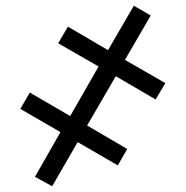

<svg xmlns="http://www.w3.org/2000/svg" viewBox="-20 -648 649 670"><path d="M447 -628 506 -594 416 -439 557 -358 523 -301 384 -382 284 -210 424 -128 391 -71 251 -152 162 2 102 -31 191 -187 51 -268 84 -325 225 -243 324 -416 183 -497 217 -555 357 -473Z"/></svg>

Font: Apis
Style: Regular
Weight: 400
Designer: Monotype Design Team
Foundry: Monotype Imaging Inc.
Version: Version 2.000; build 0001